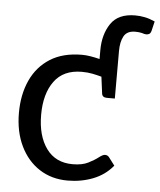

<svg xmlns="http://www.w3.org/2000/svg" viewBox="-51 -741 661 792"><g transform="rotate(5 279.5 -344.5)"><path d="M258 7Q192 7 141.5 -25.5Q91 -58 62.5 -117Q34 -176 34 -254Q34 -330 61 -389Q88 -448 141 -481.5Q194 -515 273 -515Q289 -515 307.5 -512Q326 -509 346 -504V-540Q346 -606 376.5 -651Q407 -696 477 -696Q497 -696 517 -692Q537 -688 559 -678L550 -640Q547 -628 541 -625Q535 -622 529 -622Q522 -622 511 -626Q499 -629 483 -629Q449 -629 436 -605.5Q423 -582 423 -544V-347H390Q371 -347 369 -363L360 -432Q342 -437 322 -441Q302 -445 278 -445Q202 -445 164 -393Q126 -341 126 -254Q126 -167 164 -114.5Q202 -62 273 -62Q312 -62 337 -74.5Q362 -87 378 -99.5Q394 -112 403 -112Q414 -112 420 -104L445 -71Q412 -31 363 -12Q314 7 258 7Z"/></g></svg>

Font: Aleo
Style: Regular
Weight: 400
Designer: Alessio Laiso
Foundry: Alessio Laiso
Version: Version 2.001; ttfautohint (v1.8.4.7-5d5b);gftools[0.9.29]